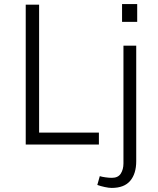

<svg xmlns="http://www.w3.org/2000/svg" viewBox="-20 -713 778 947"><path d="M106.9 0V-689.9H172.9V-59.1H467.8V0ZM582 -605V-692.9H656.7V-605ZM460 199.2 472.2 155.8Q482.4 159.2 500 161.6Q517.6 164.1 531.7 164.1Q562.5 164.1 575.7 143.3Q588.9 122.6 588.9 92.8V-487.8H651.9V82Q651.9 143.6 622.3 178.7Q592.8 213.9 530.8 213.9Q517.1 213.9 496.6 209.5Q476.1 205.1 460 199.2Z"/></svg>

Font: Acari Sans Light
Style: Regular
Weight: 300
Designer: Alfredo Marco Pradil and Stefan Peev
Foundry: Hanken Design Co.
Version: Version 1.045;January 11, 2019;FontCreator 11.5.0.2425 64-bi